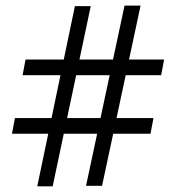

<svg xmlns="http://www.w3.org/2000/svg" viewBox="-20 -722 641 684"><path d="M423.7 -702.1H480.8L343.6 -60.1H286.5ZM33.2 -301.5H526.7L516.2 -245.6H22.7ZM246.9 -700.2H303.3L167.6 -58.1H112.7ZM71 -510H564.6L554.1 -454.1H60.5Z"/></svg>

Font: DavidDev Light
Style: Regular
Weight: 300
Designer: David.dev
Foundry: David.dev
Version: Version 1.001;FEAKit 1.0